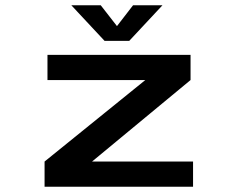

<svg xmlns="http://www.w3.org/2000/svg" viewBox="-20 -708 890 728"><path d="M596 -688 470 -553H376.5L250.5 -688H362L423.5 -609L484.5 -688ZM329 -95.5H712V0H149V-95.5L531 -404.5H160V-500H702.5V-404.5Z"/></svg>

Font: League Mono Wide Medium
Style: Regular
Weight: 500
Width: 8
Designer: Tyler Finck
Foundry: The League of Moveable Type / Tyler Finck
Version: Version 2.210